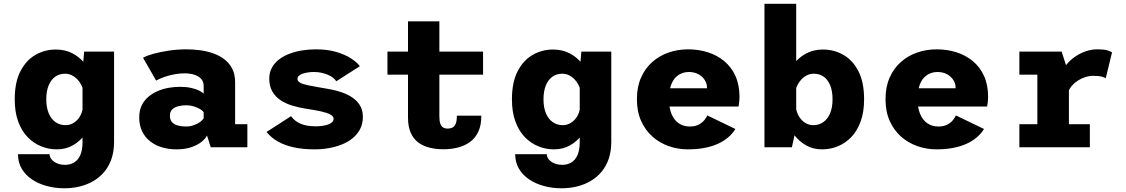

<svg xmlns="http://www.w3.org/2000/svg" viewBox="-20 -770 5890 1004"><path d="M316 214.5Q267.5 214.5 223.8 202.5Q180 190.5 146.5 167.8Q113 145 93.5 112Q74 79 74 36.5H239Q239 46.5 244.5 56.2Q250 66 260.5 74Q271 82 286 87Q301 92 320.5 92Q346.5 92 367.2 79.8Q388 67.5 399.8 41.2Q411.5 15 411.5 -26.5V-401.5L420 -500H576.5V-29Q576.5 21 563.2 60Q550 99 525.8 128Q501.5 157 469 176.2Q436.5 195.5 397.8 205Q359 214.5 316 214.5ZM276.5 11Q234 11 194.8 -5Q155.5 -21 124.2 -53.2Q93 -85.5 75 -134.8Q57 -184 57 -251Q57 -340 87 -397.8Q117 -455.5 165.8 -483.2Q214.5 -511 271.5 -511Q320.5 -511 358 -491.5Q395.5 -472 420.5 -441.2Q445.5 -410.5 458.5 -376.8Q471.5 -343 471.5 -314.5L417.5 -293.5Q413 -310.5 404.5 -327Q396 -343.5 383.5 -356.2Q371 -369 355 -376.8Q339 -384.5 320 -384.5Q290.5 -384.5 268.5 -368.8Q246.5 -353 234.2 -323Q222 -293 222 -251Q222 -208.5 234.5 -178.2Q247 -148 269.8 -131.8Q292.5 -115.5 323 -115.5Q342 -115.5 358.2 -123.8Q374.5 -132 387 -146.2Q399.5 -160.5 406.5 -179.2Q413.5 -198 414.5 -218.5L473.5 -198Q473.5 -169.5 461 -133.8Q448.5 -98 423.5 -65Q398.5 -32 361.8 -10.5Q325 11 276.5 11Z M902.5 11Q861.5 11 826.2 0.2Q791 -10.5 764.2 -31.8Q737.5 -53 722.8 -84.2Q708 -115.5 708 -156.5Q708 -191 720.5 -217.5Q733 -244 754.8 -262.8Q776.5 -281.5 804 -293.5Q831.5 -305.5 861.8 -310.8Q892 -316 921.5 -316Q953 -316 978.2 -310.5Q1003.5 -305 1020.8 -296.5Q1038 -288 1045 -280V-320.5Q1045 -337 1037.8 -349.2Q1030.5 -361.5 1017.2 -369.8Q1004 -378 986 -382.2Q968 -386.5 947 -386.5Q922.5 -386.5 900 -382.8Q877.5 -379 858.5 -373.5Q839.5 -368 823.5 -361.5Q807.5 -355 796.5 -348.5L728 -468Q747 -479 782.5 -488.8Q818 -498.5 862.8 -505.2Q907.5 -512 955.5 -512Q990.5 -512 1026.5 -507.2Q1062.5 -502.5 1095 -491Q1127.5 -479.5 1153.5 -459.8Q1179.5 -440 1194.5 -410.5Q1209.5 -381 1209.5 -339.5V-120.5H1273.5V0H1082L1062.5 -61.5Q1055 -45.5 1034.5 -28.8Q1014 -12 981 -0.5Q948 11 902.5 11ZM951.5 -108.5Q974.5 -108.5 994 -115.5Q1013.5 -122.5 1026.8 -132.5Q1040 -142.5 1045 -151.5V-182.5Q1040 -191.5 1026 -199.8Q1012 -208 993 -213.8Q974 -219.5 954 -219.5Q933 -219.5 913.2 -214.8Q893.5 -210 881 -198.2Q868.5 -186.5 868.5 -165Q868.5 -143.5 879.5 -131.2Q890.5 -119 909.5 -113.8Q928.5 -108.5 951.5 -108.5Z M1625.5 11Q1565.5 11 1517.5 0.8Q1469.5 -9.5 1433.5 -29.8Q1397.5 -50 1374 -80L1502 -162.5Q1511.5 -149 1524.5 -139Q1537.5 -129 1553.8 -122.2Q1570 -115.5 1589.5 -112.5Q1609 -109.5 1631 -109.5Q1649.5 -109.5 1666.5 -112Q1683.5 -114.5 1696.5 -119.2Q1709.5 -124 1717 -131.2Q1724.5 -138.5 1724.5 -148.5Q1724.5 -161.5 1708.2 -170.8Q1692 -180 1660 -187.2Q1628 -194.5 1580 -201.5Q1543.5 -207 1509 -217.5Q1474.5 -228 1447.2 -246Q1420 -264 1404 -291.8Q1388 -319.5 1388 -358.5Q1388 -391 1401.8 -416Q1415.5 -441 1439.2 -459.2Q1463 -477.5 1494.5 -489.2Q1526 -501 1561 -506.5Q1596 -512 1631.5 -512Q1691 -512 1737 -498.8Q1783 -485.5 1814.5 -465.2Q1846 -445 1862 -424L1738.5 -345Q1732 -355.5 1720.5 -364.2Q1709 -373 1693.2 -379.5Q1677.5 -386 1659.5 -389.8Q1641.5 -393.5 1621.5 -393.5Q1605.5 -393.5 1590.2 -391.2Q1575 -389 1562.8 -384.8Q1550.5 -380.5 1543 -373.8Q1535.5 -367 1535.5 -357.5Q1535.5 -345 1550 -337.2Q1564.5 -329.5 1590.8 -324Q1617 -318.5 1653 -312.5Q1679.5 -308.5 1710.2 -302.5Q1741 -296.5 1770.5 -286Q1800 -275.5 1824 -259Q1848 -242.5 1862.8 -218Q1877.5 -193.5 1877.5 -159Q1877.5 -123.5 1863.5 -96Q1849.5 -68.5 1825.2 -48.2Q1801 -28 1768.8 -15Q1736.5 -2 1700 4.5Q1663.5 11 1625.5 11Z M2113.5 -156V-658.5H2277.5V-160.5Q2277.5 -135.5 2283 -121.8Q2288.5 -108 2298.2 -102.8Q2308 -97.5 2320.5 -97.5Q2333.5 -97.5 2344.5 -102.2Q2355.5 -107 2362.2 -121.2Q2369 -135.5 2369 -165H2497Q2497 -114.5 2480.8 -80.5Q2464.5 -46.5 2436.5 -26.8Q2408.5 -7 2373.2 1.8Q2338 10.5 2299.5 10.5Q2261 10.5 2227.5 2.5Q2194 -5.5 2168.2 -24.2Q2142.5 -43 2128 -75.2Q2113.5 -107.5 2113.5 -156ZM2006 -379.5V-500H2506V-379.5Z M2916 214.5Q2867.5 214.5 2823.8 202.5Q2780 190.5 2746.5 167.8Q2713 145 2693.5 112Q2674 79 2674 36.5H2839Q2839 46.5 2844.5 56.2Q2850 66 2860.5 74Q2871 82 2886 87Q2901 92 2920.5 92Q2946.5 92 2967.2 79.8Q2988 67.5 2999.8 41.2Q3011.5 15 3011.5 -26.5V-401.5L3020 -500H3176.5V-29Q3176.5 21 3163.2 60Q3150 99 3125.8 128Q3101.5 157 3069 176.2Q3036.5 195.5 2997.8 205Q2959 214.5 2916 214.5ZM2876.5 11Q2834 11 2794.8 -5Q2755.5 -21 2724.2 -53.2Q2693 -85.5 2675 -134.8Q2657 -184 2657 -251Q2657 -340 2687 -397.8Q2717 -455.5 2765.8 -483.2Q2814.5 -511 2871.5 -511Q2920.5 -511 2958 -491.5Q2995.5 -472 3020.5 -441.2Q3045.5 -410.5 3058.5 -376.8Q3071.5 -343 3071.5 -314.5L3017.5 -293.5Q3013 -310.5 3004.5 -327Q2996 -343.5 2983.5 -356.2Q2971 -369 2955 -376.8Q2939 -384.5 2920 -384.5Q2890.5 -384.5 2868.5 -368.8Q2846.5 -353 2834.2 -323Q2822 -293 2822 -251Q2822 -208.5 2834.5 -178.2Q2847 -148 2869.8 -131.8Q2892.5 -115.5 2923 -115.5Q2942 -115.5 2958.2 -123.8Q2974.5 -132 2987 -146.2Q2999.5 -160.5 3006.5 -179.2Q3013.5 -198 3014.5 -218.5L3073.5 -198Q3073.5 -169.5 3061 -133.8Q3048.5 -98 3023.5 -65Q2998.5 -32 2961.8 -10.5Q2925 11 2876.5 11Z M3577 11Q3524.5 11 3476.5 -6Q3428.5 -23 3391.2 -56.2Q3354 -89.5 3332.2 -138.2Q3310.5 -187 3310.5 -251Q3310.5 -315 3331.8 -363.5Q3353 -412 3390.2 -445.2Q3427.5 -478.5 3475.8 -495.2Q3524 -512 3578.5 -512Q3632.5 -512 3681 -496.8Q3729.5 -481.5 3767 -450.5Q3804.5 -419.5 3825.8 -372.5Q3847 -325.5 3847 -262.5Q3847 -250.5 3845.5 -236.8Q3844 -223 3842 -213H3443.5V-308.5H3677Q3677 -309.5 3677 -310Q3677 -310.5 3677 -312Q3677 -333 3665.2 -351.5Q3653.5 -370 3632.2 -381.8Q3611 -393.5 3582 -393.5Q3561 -393.5 3541.8 -385.2Q3522.5 -377 3508.2 -360Q3494 -343 3486 -316.2Q3478 -289.5 3478 -252.5Q3478 -207 3491.2 -174.8Q3504.5 -142.5 3529 -125.5Q3553.5 -108.5 3587 -108.5Q3615 -108.5 3633.8 -118.5Q3652.5 -128.5 3663.2 -142Q3674 -155.5 3678.5 -166.5L3825.5 -95.5Q3810.5 -71 3787.5 -51.5Q3764.5 -32 3733.8 -18Q3703 -4 3663.8 3.5Q3624.5 11 3577 11Z M3977.5 0V-750H4143.5V-104L4121 0ZM4279 11Q4231 11 4194.2 -10.5Q4157.5 -32 4132.5 -65Q4107.5 -98 4094.8 -133.8Q4082 -169.5 4082 -198L4141 -218.5Q4142 -198 4149.2 -179.2Q4156.5 -160.5 4168.8 -146.2Q4181 -132 4197.5 -123.8Q4214 -115.5 4232.5 -115.5Q4263 -115.5 4285.8 -131.8Q4308.5 -148 4321 -178.2Q4333.5 -208.5 4333.5 -251Q4333.5 -293 4321.5 -323Q4309.5 -353 4287.5 -368.8Q4265.5 -384.5 4236 -384.5Q4216.5 -384.5 4200.5 -376.8Q4184.5 -369 4172 -356.2Q4159.5 -343.5 4151 -327Q4142.5 -310.5 4138 -293.5L4084.5 -314.5Q4084.5 -343 4097.2 -376.8Q4110 -410.5 4135.2 -441.2Q4160.5 -472 4197.8 -491.5Q4235 -511 4284 -511Q4341 -511 4390 -483.2Q4439 -455.5 4468.8 -397.8Q4498.5 -340 4498.5 -251Q4498.5 -184 4480.5 -134.8Q4462.5 -85.5 4431.5 -53.2Q4400.5 -21 4361.2 -5Q4322 11 4279 11Z M4877 11Q4824.5 11 4776.5 -6Q4728.5 -23 4691.2 -56.2Q4654 -89.5 4632.2 -138.2Q4610.5 -187 4610.5 -251Q4610.5 -315 4631.8 -363.5Q4653 -412 4690.2 -445.2Q4727.5 -478.5 4775.8 -495.2Q4824 -512 4878.5 -512Q4932.5 -512 4981 -496.8Q5029.5 -481.5 5067 -450.5Q5104.5 -419.5 5125.8 -372.5Q5147 -325.5 5147 -262.5Q5147 -250.5 5145.5 -236.8Q5144 -223 5142 -213H4743.5V-308.5H4977Q4977 -309.5 4977 -310Q4977 -310.5 4977 -312Q4977 -333 4965.2 -351.5Q4953.5 -370 4932.2 -381.8Q4911 -393.5 4882 -393.5Q4861 -393.5 4841.8 -385.2Q4822.5 -377 4808.2 -360Q4794 -343 4786 -316.2Q4778 -289.5 4778 -252.5Q4778 -207 4791.2 -174.8Q4804.5 -142.5 4829 -125.5Q4853.5 -108.5 4887 -108.5Q4915 -108.5 4933.8 -118.5Q4952.5 -128.5 4963.2 -142Q4974 -155.5 4978.5 -166.5L5125.5 -95.5Q5110.5 -71 5087.5 -51.5Q5064.5 -32 5033.8 -18Q5003 -4 4963.8 3.5Q4924.5 11 4877 11Z M5310.5 0V-120.5H5404.5V-379.5H5310.5V-500H5531.5L5569.5 -382V-120.5H5679V0ZM5566.5 -288.5 5514 -316.5Q5514 -351 5526.2 -381Q5538.5 -411 5559 -435Q5579.5 -459 5605.8 -476.2Q5632 -493.5 5660.8 -502.8Q5689.5 -512 5717 -512Q5756 -512 5773.5 -505.8Q5791 -499.5 5795 -496L5762 -360.5Q5758.5 -364 5742.5 -368.8Q5726.5 -373.5 5698.5 -373.5Q5676 -373.5 5655 -366.8Q5634 -360 5615.8 -348.2Q5597.5 -336.5 5584.5 -321.2Q5571.5 -306 5566.5 -288.5Z"/></svg>

Font: Trispace Thin
Style: Bold
Weight: 700
Version: Version 1.210